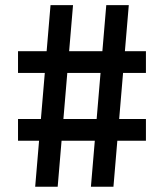

<svg xmlns="http://www.w3.org/2000/svg" viewBox="-20 -713 626 733"><path d="M327.1 0 385.7 -693.4H471.7L413.1 0ZM48.8 -175.8V-258.8H537.1V-175.8ZM114.3 0 172.9 -693.4H258.8L200.2 0ZM48.8 -434.6V-517.6H537.1V-434.6Z"/></svg>

Font: Cascadia Mono
Style: Regular
Weight: 400
Monospace: yes
Designer: Aaron Bell
Foundry: Saja Typeworks
Version: Version 2404.023